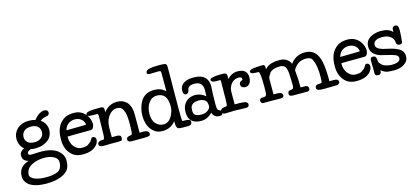

<svg xmlns="http://www.w3.org/2000/svg" viewBox="-65 -1153 4109 1890"><g transform="rotate(-15 1989.0 -208.0)"><path d="M283 -162Q254 -152 207 -151Q180 -151 163 -156Q145 -150 135 -142Q124 -134 124 -122Q124 -103 155 -103Q231 -106 240 -106Q364 -109 426 -56Q473 -15 473 42.5Q473 100 452 131Q434 157 401 175Q369 193 323 203Q277 212 227 212Q127 212 70 181Q41 165 24 140Q6 115 6 82Q6 -20 112 -49Q91 -55 76 -66Q53 -82 53 -117Q53 -143 68 -158Q80 -171 101 -181Q78 -199 65 -227Q52 -255 52 -287Q52 -319 64 -345Q75 -370 96 -390Q117 -409 146 -420Q177 -431 213 -431Q250 -431 281 -422Q320 -471 360 -485Q378 -491 388 -490Q400 -490 413 -483Q425 -476 425 -458Q425 -447 418.5 -439Q412 -431 400 -429Q382 -427 363 -420Q344 -413 329 -400Q357 -382 372 -354Q387 -327 387 -295Q387 -263 375 -237Q363 -211 340 -192Q316 -173 283 -162ZM353 -23Q318 -39 267 -39Q239 -39 210 -34Q177 -29 155 -18Q103 5 88 38Q64 88 91 113Q104 125 126 134Q172 151 236 151Q318 151 359 130Q387 115 398 79Q405 57 402 30Q398 -3 353 -23ZM288 -349Q264 -370 220 -370Q175 -370 149 -347Q124 -323 124 -286Q124 -256 147 -234Q171 -212 216 -212Q261 -212 287 -235Q312 -257 312 -292.5Q312 -328 288 -349Z M612 -319Q575 -303 559 -270Q553 -257 549 -244L741 -247Q748 -247 750 -249Q750 -260 744 -274Q738 -288 727 -299.5Q716 -311 698 -319Q680 -327 655.5 -327Q631 -327 612 -319ZM564 -182H545Q544 -176 544 -170Q544 -146 551.5 -122Q559 -98 573 -80Q588 -61 609 -49Q632 -37 661 -38Q693 -38 712 -48Q721 -53 744 -72Q750 -76 757 -90Q763 -100 769 -107Q778 -117 795 -109Q806 -104 810 -94Q814 -87 811 -68Q807 -46 788 -24Q768 -1 734 13Q699 27 645 27Q601 27 569 12Q537 -3 516 -31Q471 -88 474 -177Q474 -226 486.5 -266Q499 -306 523 -333Q549 -362 579 -376Q615 -391 660 -391Q705 -391 735 -374Q765 -358 784 -333Q802 -310 810 -284Q818 -258 818 -239.5Q818 -221 808 -202Q798 -184 781 -184L650 -183H627Z M1138 26Q1104 25 1103 -1Q1103 -17 1113.5 -23.5Q1124 -30 1138.5 -31.5Q1153 -33 1159 -38Q1167 -44 1168 -136Q1168 -229 1156.5 -263Q1145 -297 1129 -311.5Q1113 -326 1082 -326Q1051 -326 1023 -303Q963 -251 963 -153Q963 -103 963 -63H1016Q1033 -63 1044.5 -57Q1056 -51 1055.5 -31Q1055 -11 1046 -6Q1039 -3 1016 -3H990Q936 -4 886 -2H859Q816 -2 817 -30Q818 -57 854 -60H871Q889 -60 890 -100Q894 -256 894 -289Q894 -321 884 -321H840Q801 -321 790.5 -326.5Q780 -332 780 -342Q780 -362 815 -368Q842 -374 925 -374Q951 -375 957 -367Q964 -359 965 -350Q965 -336 966 -317Q985 -347 1021 -367Q1057 -387 1102 -387Q1156 -387 1192 -355Q1239 -313 1239 -222Q1239 -130 1239 -35H1280Q1313 -35 1326 -20Q1333 -13 1333 1.5Q1333 16 1319 20.5Q1305 25 1265 25.5Q1225 26 1138 26Z M1673 -591Q1673 -591 1673 -491Q1673 -391 1671.5 -341.5Q1670 -292 1670.5 -170.5Q1671 -49 1673 -45Q1675 -41 1675 -38Q1679 -36 1705 -36Q1731 -36 1745 -29.5Q1759 -23 1757 -3Q1757 6 1748.5 16Q1740 26 1721 26H1684Q1650 26 1650 26Q1648 24 1630.5 23.5Q1613 23 1606 8.5Q1599 -6 1598.5 -21.5Q1598 -37 1597 -45Q1596 -53 1597 -58Q1578 -29 1543 -10.5Q1508 8 1463.5 8Q1419 8 1390 -11Q1333 -48 1316 -121Q1308 -155 1308 -185Q1308 -257 1338 -318Q1382 -405 1483 -405Q1556 -405 1599 -360Q1599 -360 1599 -551Q1599 -564 1592 -567Q1585 -570 1576.5 -570Q1568 -570 1487 -568Q1478 -568 1469 -571Q1456 -576 1458 -585Q1458 -612 1497 -620Q1526 -627 1582 -627.5Q1638 -628 1655.5 -623.5Q1673 -619 1673 -591ZM1672 -449ZM1602 -208Q1602 -344 1497 -344Q1443 -344 1410 -296Q1380 -251 1380 -186Q1380 -121 1414 -85Q1444 -53 1491 -53Q1543 -53 1576 -112Q1602 -160 1602 -208Z M2036 10Q1986 7 1971 -43Q1920 10 1856.5 10Q1793 10 1760 -21Q1727 -52 1727.5 -114Q1728 -176 1764 -213Q1802 -252 1860 -252Q1918 -252 1967 -211V-237L1968 -251Q1979 -361 1883 -361Q1817 -361 1812 -317Q1806 -280 1775 -282Q1751 -284 1751 -326Q1751 -371 1787.5 -397Q1824 -423 1889 -423Q2057 -423 2036 -257Q2035 -237 2034 -217Q2033 -137 2032 -109Q2033 -56 2044 -51Q2085 -37 2073 -3Q2069 12 2036 10ZM1882 -191Q1822 -191 1801 -153Q1795 -142 1795 -108Q1795 -75 1816 -62Q1837 -50 1873 -50Q1909 -50 1930 -63Q1966 -84 1967 -112Q1967 -160 1942 -175Q1917 -191 1882 -191Z M2424 -282Q2424 -227 2391 -207Q2379 -199 2361.5 -199Q2344 -199 2330 -208Q2316 -218 2316 -237Q2316 -252 2323 -259Q2329 -265 2337 -268Q2344 -271 2350 -275Q2353 -277 2353 -283Q2353 -296 2343 -302Q2334 -307 2319 -307Q2304 -307 2286 -301Q2268 -295 2252 -280Q2236 -265 2226 -241Q2215 -217 2215 -181Q2215 -181 2215 -62H2259Q2308 -62 2326 -54Q2347 -46 2347 -28Q2347 0 2317 0Q2304 0 2254 -1Q2204 -3 2191 -3Q2177 -3 2149 -1Q2123 0 2099 0Q2085 0 2076.5 -8.5Q2068 -17 2068 -28Q2068 -39 2076 -48Q2083 -58 2101 -60Q2128 -63 2129 -64Q2139 -70 2140 -84Q2142 -129 2142 -138Q2143 -268 2144 -323Q2144 -330 2136 -330H2094Q2072 -330 2059 -337Q2047 -345 2047 -355Q2047 -366 2063 -372Q2101 -384 2174 -383Q2199 -383 2210 -377Q2220 -371 2220 -346Q2221 -342 2220 -319Q2239 -341 2262 -353Q2292 -369 2324 -369Q2424 -369 2424 -282Z M3218 -41Q3249 -41 3258 -31Q3267 -21 3267 -10.5Q3267 0 3256.5 8Q3246 16 3237 16Q3228 16 3125 18H3095Q3057 18 3043 11Q3029 4 3029 -13Q3029 -39 3059 -41Q3063 -41 3073 -42Q3091 -42 3096 -46.5Q3101 -51 3102 -98Q3105 -218 3071 -287Q3057 -316 3007 -316Q2957 -316 2923.5 -290Q2890 -264 2876 -232Q2885 -139 2885 -55H2927Q2950 -55 2957.5 -45Q2965 -35 2965 -23.5Q2965 -12 2958 -5Q2951 2 2940 2H2917Q2869 3 2827 2H2800Q2776 2 2765 -3.5Q2754 -9 2754 -24Q2754 -54 2779 -56Q2781 -54 2788 -57Q2806 -59 2811 -67Q2816 -75 2815.5 -98.5Q2815 -122 2815 -144.5Q2815 -167 2812 -214.5Q2809 -262 2794 -285Q2779 -308 2741.5 -308Q2704 -308 2679.5 -300Q2655 -292 2639 -277Q2637 -275 2615 -237Q2610 -230 2610 -203Q2610 -176 2610 -58H2646Q2699 -58 2701 -25Q2701 -16 2693.5 -8.5Q2686 -1 2668 -1H2660Q2622 -2 2584 -2H2493Q2479 -2 2472 -11Q2466 -21 2466 -30Q2466 -39 2472 -47.5Q2478 -56 2491 -56Q2515 -56 2520 -58Q2538 -63 2539 -80Q2542 -108 2542 -148Q2542 -294 2527 -307Q2524 -309 2521 -309H2510Q2467 -309 2455 -316Q2443 -323 2443 -333Q2443 -351 2485 -358Q2509 -362 2581 -364Q2588 -364 2594.5 -359Q2601 -354 2601.5 -346.5Q2602 -339 2603 -315Q2617 -336 2652 -352.5Q2687 -369 2753 -369Q2835 -369 2865 -301Q2885 -333 2923.5 -355.5Q2962 -378 3019 -378Q3131 -377 3161 -239Q3176 -166 3175 -41Z M3402 -319Q3365 -303 3349 -270Q3343 -257 3339 -244L3531 -247Q3538 -247 3540 -249Q3540 -260 3534 -274Q3528 -288 3517 -299.5Q3506 -311 3488 -319Q3470 -327 3445.5 -327Q3421 -327 3402 -319ZM3354 -182H3335Q3334 -176 3334 -170Q3334 -146 3341.5 -122Q3349 -98 3363 -80Q3378 -61 3399 -49Q3422 -37 3451 -38Q3483 -38 3502 -48Q3511 -53 3534 -72Q3540 -76 3547 -90Q3553 -100 3559 -107Q3568 -117 3585 -109Q3596 -104 3600 -94Q3604 -87 3601 -68Q3597 -46 3578 -24Q3558 -1 3524 13Q3489 27 3435 27Q3391 27 3359 12Q3327 -3 3306 -31Q3261 -88 3264 -177Q3264 -226 3276.5 -266Q3289 -306 3313 -333Q3339 -362 3369 -376Q3405 -391 3450 -391Q3495 -391 3525 -374Q3555 -358 3574 -333Q3592 -310 3600 -284Q3608 -258 3608 -239.5Q3608 -221 3598 -202Q3588 -184 3571 -184L3440 -183H3417Z M3808 -38Q3899 -38 3899 -84Q3899 -109 3865.5 -121.5Q3832 -134 3793.5 -142Q3755 -150 3728.5 -158Q3702 -166 3680.5 -179.5Q3659 -193 3645 -215Q3631 -237 3631 -270Q3631 -355 3734 -381Q3762 -388 3792 -388Q3872 -388 3909 -345Q3908 -359 3909 -367Q3909 -389 3920.5 -396Q3932 -403 3942 -403Q3952 -403 3962.5 -394.5Q3973 -386 3973 -348Q3973 -310 3969.5 -276Q3966 -242 3966 -237Q3966 -210 3938 -210Q3910 -210 3904 -236Q3904 -285 3858 -311Q3830 -326 3785.5 -326Q3741 -326 3719 -310.5Q3697 -295 3697 -269Q3697 -231 3764 -212Q3784 -207 3815 -200Q3880 -187 3920 -164Q3967 -137 3967 -85Q3967 -51 3950 -31Q3907 21 3814 21Q3793 21 3760 18Q3721 13 3687 -16Q3687 -16 3687 -9Q3687 26 3657 26Q3637 26 3630 16.5Q3623 7 3623 3Q3624 3 3624 -24Q3623 -50 3622 -126Q3622 -143 3626.5 -153Q3631 -163 3650.5 -163.5Q3670 -164 3676 -153Q3685 -139 3687 -106Q3688 -92 3708 -72.5Q3728 -53 3758 -45.5Q3788 -38 3808 -38Z"/></g></svg>

Font: Scratch Savers
Style: Book
Weight: 400
Designer: Pablo Impallari, Rodrigo Fuenzalida, Brenda Gallo
Foundry: Pablo Impallari, Rodrigo Fuenzalida, Brenda Gallo
Version: Version 4.0b1